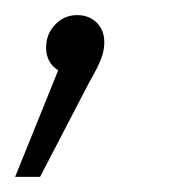

<svg xmlns="http://www.w3.org/2000/svg" viewBox="-40 -88 245 254"><path d="M98 -32Q98 -21 93.5 -9.5Q89 2 78 21L13 146H-20L37 5Q21 -5 21 -25Q21 -43 33 -55.5Q45 -68 62 -68Q78 -68 88 -58Q98 -48 98 -32Z"/></svg>

Font: Fira Sans Condensed ExtraLight
Style: Italic
Weight: 275
Width: 3
Italic angle: -8°
Designer: Carrois Corporate & Edenspiekermann AG
Foundry: Carrois Corporate GbR & Edenspiekermann AG
Version: Version 4.203